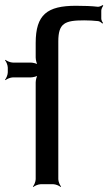

<svg xmlns="http://www.w3.org/2000/svg" viewBox="-21 -733 431 764"><path d="M314 -652C332 -652 351 -651 370 -649C376 -648 383 -643 386 -639L389 -642C386 -645 382 -653 382 -659V-691C382 -697 387 -707 390 -710L387 -713C384 -710 375 -706 369 -706C344 -709 314 -710 281 -710C167 -710 121 -675 121 -562V-504C121 -495 125 -478 130 -473L132 -475C127 -480 110 -484 101 -484H30C21 -484 6 -490 1 -495L-1 -493C4 -488 10 -473 10 -464V-445C10 -436 4 -421 -1 -416L1 -414C6 -419 21 -425 30 -425H101C110 -425 127 -429 132 -434L130 -436C125 -431 121 -414 121 -405V-20C121 -11 115 4 110 9L112 11C117 6 132 0 141 0H191C200 0 215 6 220 11L222 9C217 4 211 -11 211 -20V-568C211 -641 237 -652 314 -652Z"/></svg>

Font: Gamestation Storm
Style: Regular
Weight: 400
Designer: Jonas Hecksher
Foundry: Jonas Hecksher, Playtypeª, e-types AS
Version: Version 1.003